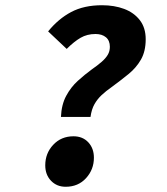

<svg xmlns="http://www.w3.org/2000/svg" viewBox="-20 -702 640 734"><path d="M213 -255Q215 -302 233 -335.5Q251 -369 277.5 -393Q304 -417 330 -436Q353 -452 368.5 -465.5Q384 -479 392 -492.5Q400 -506 400 -523Q400 -547 385 -559.5Q370 -572 345 -572Q313 -572 288 -557.5Q263 -543 235 -515L164 -582Q203 -630 252 -656Q301 -682 370 -682Q417 -682 454.5 -668Q492 -654 514.5 -625Q537 -596 537 -552Q537 -506 519 -474.5Q501 -443 471.5 -419Q442 -395 408 -370Q385 -354 368.5 -338.5Q352 -323 341 -303.5Q330 -284 326 -255ZM231 12Q197 12 175 -11Q153 -34 153 -70Q153 -116 183.5 -148.5Q214 -181 261 -181Q296 -181 317.5 -158Q339 -135 339 -99Q339 -54 309 -21Q279 12 231 12Z"/></svg>

Font: Source Code Pro ExtraLight
Style: Bold Italic
Weight: 700
Italic angle: -11°
Monospace: yes
Version: Version 1.016;hotconv 1.0.116;makeotfexe 2.5.65601